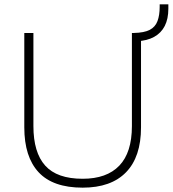

<svg xmlns="http://www.w3.org/2000/svg" viewBox="-20 -857 796 885"><path d="M361 8Q224 8 158 -63Q92 -134 92 -270V-705H134V-276Q134 -154 188.5 -93.5Q243 -33 361 -33Q472 -33 530 -93.5Q588 -154 588 -276V-705H630V-270Q630 -134 561 -63Q492 8 361 8ZM611 -667 596 -680V-705Q645 -706 670.5 -719.5Q696 -733 706 -760Q716 -787 716 -825V-837H756V-817Q756 -770 739.5 -737.5Q723 -705 690.5 -687Q658 -669 611 -667Z"/></svg>

Font: Mulish ExtraLight
Style: Regular
Weight: 200
Designer: Vernon Adams
Foundry: Vernon Adams
Version: Version 3.603